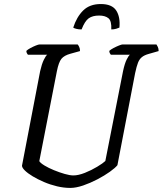

<svg xmlns="http://www.w3.org/2000/svg" viewBox="-20 -922 798 942"><path d="M324.9 0Q293 0 259.8 -7.9Q226.6 -15.8 196 -28.9Q165.3 -42.1 140.9 -56.7Q116.5 -71.4 102.3 -85.2Q88.1 -99 87.9 -109L177 -573Q184.8 -607.5 194.9 -628.4Q205.1 -649.4 211.9 -653.6H116.8Q115 -655.6 112.2 -660.5Q109.3 -665.4 109.3 -672.4Q115.8 -678.9 129.1 -686.1Q142.4 -693.2 155.6 -698.6Q168.9 -704 174.9 -704H361Q364.5 -700.2 368.6 -691.7Q372.7 -683.1 372.5 -671.4L325.6 -658.4Q295.1 -650.1 281.4 -633.5Q267.8 -616.8 259 -572.1L172.8 -131.3Q178.5 -122 198.2 -110Q217.9 -98 244.8 -87Q271.7 -76 297.2 -68.7Q322.7 -61.3 339.9 -61.3Q364.4 -61.3 396.5 -74Q428.6 -86.8 457 -104Q485.4 -121.1 496.8 -132.1L583.7 -573Q591.7 -610.3 601.4 -629.8Q611 -649.4 617.8 -653.6H523.8Q522 -655.6 519.1 -660.5Q516.2 -665.4 516.2 -672.4Q523.2 -679.1 536.9 -686.3Q550.5 -693.5 563.7 -698.7Q576.9 -704 581.6 -704H747.5Q750.3 -700 754.3 -691.8Q758.3 -683.6 758.3 -671.4L709.4 -657.4Q688.5 -651.6 676.3 -641.8Q664 -632 657 -614.2Q650 -596.3 643 -563.3L556.1 -111.6Q545.7 -98.4 519.1 -79.3Q492.5 -60.3 457.7 -42.1Q422.9 -23.9 387.8 -11.9Q352.7 0 324.9 0ZM380.2 -777.6Q364.9 -777.6 353.9 -780.6Q342.9 -783.6 339.3 -786.6Q356.1 -838.9 388.1 -870.6Q420.2 -902.2 474.5 -902.2Q529.4 -902.2 550.1 -870.6Q570.9 -838.9 565.9 -786.6Q561.5 -784.4 550.4 -781Q539.4 -777.6 526 -777.6Q528 -819.4 512.1 -832.5Q496.1 -845.7 466.2 -845.7Q434.3 -845.7 415.2 -832.2Q396.2 -818.6 380.2 -777.6Z"/></svg>

Font: Texturina Medium
Style: Italic
Weight: 500
Italic angle: -11°
Designer: Guillermo Torres Carreño
Foundry: Omnibus-Type
Version: Version 1.002